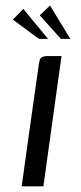

<svg xmlns="http://www.w3.org/2000/svg" viewBox="-20 -658 286 678"><path d="M56.5 0Q71.3 -106.9 86.4 -214.1Q101.5 -321.2 116.7 -428.1Q118.2 -438.7 120 -445.6Q121.8 -452.4 128.3 -456.2Q134.8 -460 147.8 -460H197.2L133.2 0ZM117.5 -520.7 25.4 -588.8 62.3 -626.6 149.7 -520.7ZM195 -520.7 120.3 -604 156.6 -638.5 228.3 -520.7Z"/></svg>

Font: Genos Thin
Style: Italic
Weight: 100
Italic angle: -8°
Designer: Robert E. Leuschke
Foundry: Robert E. Leuschke
Version: Version 1.010